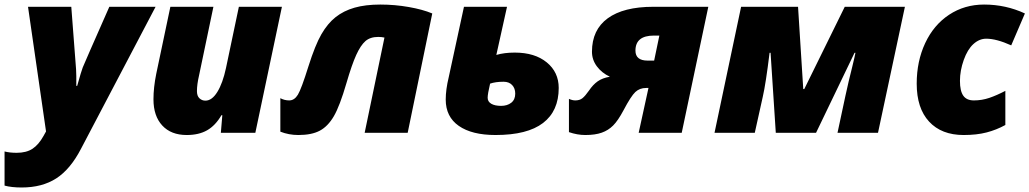

<svg xmlns="http://www.w3.org/2000/svg" viewBox="-83 -583 4520 843"><path d="M40 -553.2H230L251 -278.8L252 -248.5V-206.1H255.9Q273.9 -270.5 280.3 -286.9Q286.6 -303.2 397 -553.2H600.1L272.9 69.8Q226.1 160.2 164.1 200.2Q102.1 240.2 12.2 240.2Q-32.7 240.2 -63 231.9V82Q-40.5 87.9 -9.8 87.9Q32.7 87.9 59.8 70.1Q86.9 52.2 107.9 14.2L119.1 -5.9Z M781.7 -183.1Q781.7 -161.6 792.7 -151.4Q803.7 -141.1 818.8 -141.1Q847.7 -141.1 871.3 -179.4Q895 -217.8 909.2 -284.2L965.8 -553.2H1154.8L1038.1 0H886.7L893.1 -77.1H889.2Q862.8 -31.7 826.4 -11Q790 9.8 736.8 9.8Q668 9.8 629.4 -32Q590.8 -73.7 590.8 -147Q590.8 -198.7 603 -258.8L665 -553.2H854L791 -252Q781.7 -211.9 781.7 -183.1Z M1707 0H1518.1L1605 -418Q1591.8 -420.9 1578.1 -420.9Q1542.5 -420.9 1521.5 -402.6Q1500.5 -384.3 1481.2 -342Q1461.9 -299.8 1438 -217.8Q1408.7 -117.2 1382.8 -72.8Q1356.9 -28.3 1321.3 -9.3Q1285.6 9.8 1227.1 9.8Q1185.1 9.8 1147.9 -4.9V-151.9Q1166 -142.1 1187 -142.1Q1209.5 -142.1 1224.9 -167.2Q1240.2 -192.4 1271 -291Q1300.8 -385.3 1328.1 -432.6Q1355.5 -480 1390.6 -507.8Q1425.8 -535.6 1473.6 -549.3Q1521.5 -563 1586.9 -563Q1650.4 -563 1711.7 -552.2Q1772.9 -541.5 1814.9 -523.9Z M2096.2 -341.8Q2130.9 -352.1 2177.2 -352.1Q2265.1 -352.1 2317.6 -309.1Q2370.1 -266.1 2370.1 -196.8Q2370.1 -95.7 2301.3 -43Q2232.4 9.8 2092.8 9.8Q1988.8 9.8 1931.4 -30.3Q1874 -70.3 1874 -146Q1874 -189.5 1887.2 -244.1L1954.1 -553.2H2143.1ZM2127.9 -224.1Q2092.8 -224.1 2068.8 -215.8Q2058.1 -170.4 2058.1 -153.8Q2058.1 -136.7 2074 -127.4Q2089.8 -118.2 2117.2 -118.2Q2144 -118.2 2161.6 -131.8Q2179.2 -145.5 2179.2 -171.9Q2179.2 -195.3 2165.5 -209.7Q2151.9 -224.1 2127.9 -224.1Z M2753.9 -196.8Q2725.6 -196.8 2706.5 -179Q2687.5 -161.1 2654.8 -99.1Q2630.4 -53.2 2609.1 -32Q2587.9 -10.7 2559.1 -0.5Q2530.3 9.8 2486.8 9.8Q2451.7 9.8 2415 -2.9V-148.9Q2430.2 -142.1 2442.9 -142.1Q2462.4 -142.1 2474.6 -152.1Q2486.8 -162.1 2502.9 -185.1Q2520.5 -211.4 2541.5 -226.1Q2562.5 -240.7 2594.7 -246.1Q2558.6 -263.2 2537.4 -292Q2516.1 -320.8 2516.1 -356Q2516.1 -452.1 2585.4 -502.7Q2654.8 -553.2 2785.2 -553.2H3026.9L2910.2 0H2721.2L2764.2 -196.8ZM2788.1 -426.8Q2707 -426.8 2707 -360.8Q2707 -316.9 2760.7 -316.9H2789.1L2812 -426.8Z M3323.2 0 3300.3 -351.1H3295.9Q3279.3 -215.3 3266.1 -158.2L3231 0H3054.2L3170.9 -553.2H3420.9L3443.8 -191.9H3448.2L3626 -553.2H3890.1L3772 0H3594.2L3628.9 -162.1Q3642.6 -225.6 3659.2 -291Q3670.4 -336.9 3672.9 -351.1H3668.9L3500 0Z M4147.9 9.8Q4050.8 9.8 3996.3 -49.1Q3941.9 -107.9 3941.9 -215.8Q3941.9 -314 3979.2 -393.8Q4016.6 -473.6 4084.2 -518.3Q4151.9 -563 4237.8 -563Q4333 -563 4417 -523.9L4356.9 -383.8Q4292 -413.1 4247.1 -413.1Q4216.8 -413.1 4190.9 -389.6Q4165 -366.2 4148.4 -319.6Q4131.8 -272.9 4131.8 -228Q4131.8 -183.6 4146.5 -162.8Q4161.1 -142.1 4192.9 -142.1Q4228 -142.1 4261 -153.3Q4293.9 -164.6 4331.1 -184.1V-34.2Q4292 -12.7 4248.8 -1.5Q4205.6 9.8 4147.9 9.8Z"/></svg>

Font: Open Sans Extrabold
Style: Italic
Weight: 800
Italic angle: -12°
Foundry: Ascender Corporation
Version: Version 1.10